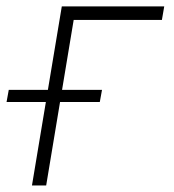

<svg xmlns="http://www.w3.org/2000/svg" viewBox="-53 -565 529 585"><path d="M447.4 -545.5 440.3 -504.3H171.5L87.7 0H44.4L135.3 -545.5ZM-33 -254.3 -26.3 -291.2H257.8L251.1 -254.3Z"/></svg>

Font: Inter UI Extra Light
Style: Italic
Weight: 200
Italic angle: -9.39999°
Designer: Rasmus Andersson
Foundry: rsms
Version: 3.2;8d6f07862